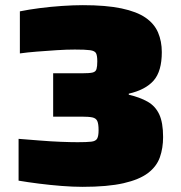

<svg xmlns="http://www.w3.org/2000/svg" viewBox="-20 -716 700 744"><path d="M300 8Q262 8 218 4.5Q174 1 130.5 -4.5Q87 -10 52 -16V-178Q91 -175 134 -171.5Q177 -168 215.5 -166.5Q254 -165 281 -165Q316 -165 333.5 -167Q351 -169 356.5 -179Q362 -189 362 -211Q362 -236 357 -247Q352 -258 338 -261Q324 -264 297 -264H186V-432H297Q327 -432 339 -435Q351 -438 354 -448.5Q357 -459 357 -478Q357 -501 352 -510Q347 -519 329 -521.5Q311 -524 270 -524Q238 -524 199 -521.5Q160 -519 122.5 -516Q85 -513 57 -509V-672Q91 -679 133.5 -684.5Q176 -690 220.5 -693Q265 -696 301 -696Q391 -696 450.5 -683.5Q510 -671 544 -647.5Q578 -624 592.5 -590Q607 -556 607 -514Q607 -440 575.5 -404Q544 -368 479 -353V-349Q522 -339 552 -322Q582 -305 597 -273Q612 -241 612 -185Q612 -142 599.5 -106.5Q587 -71 553.5 -45.5Q520 -20 458.5 -6Q397 8 300 8Z"/></svg>

Font: Saira SemiExpanded Black
Style: Regular
Weight: 900
Width: 6
Designer: Hector Gatti with collaboration of the Omnibus-Type team
Foundry: Omnibus-Type
Version: Version 1.101